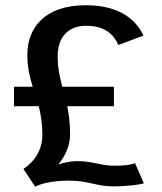

<svg xmlns="http://www.w3.org/2000/svg" viewBox="-20 -702 618 734"><path d="M114.5 12C129.5 2.5 174.5 -11.5 243.5 -11.5C321.5 -11 346 10 411.5 10.5C468.5 10.5 518.5 3 530 -1L496 -78.5C481 -72 455 -68 413 -68.5C364.5 -68.5 337 -86 274 -86C250 -86 224.5 -80.5 202.5 -73C227 -101.5 248 -142.5 248 -189.5C248 -230.5 243.5 -265 237 -296H415.5V-370.5H218C208.5 -407 200.5 -443.5 200.5 -487.5C200.5 -560.5 241 -603.5 309.5 -603.5C381 -603.5 415 -570 432.5 -530L528.5 -566C505 -616.5 448 -682 308.5 -682C149 -682 84.5 -594 84.5 -492.5C84.5 -443.5 94 -406.5 105 -370.5H33.5V-296H128C136 -265 142 -230 142 -186C142 -105.5 82.5 -64 69.5 -56.5Z"/></svg>

Font: Anybody Medium
Style: Regular
Weight: 500
Designer: Tyler Finck
Foundry: Etcetera Type Company
Version: Version 1.110